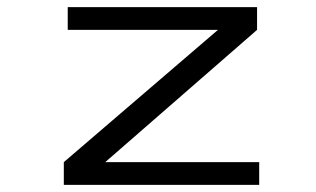

<svg xmlns="http://www.w3.org/2000/svg" viewBox="-20 -520 890 540"><path d="M276 -64H709V0H159.5V-64L593 -436H170.5V-500H703V-436Z"/></svg>

Font: League Mono Wide Light
Style: Regular
Weight: 300
Width: 8
Designer: Tyler Finck
Foundry: The League of Moveable Type / Tyler Finck
Version: Version 2.210